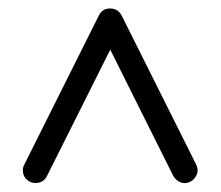

<svg xmlns="http://www.w3.org/2000/svg" viewBox="-20 -700 509 443"><path d="M208 -664.1Q216.3 -680.7 234.4 -680.4Q252.4 -680.2 260.7 -664.1L432.6 -320.3Q440.9 -303.2 428.7 -288.6Q424.8 -283.7 419.4 -280.8Q402.3 -272.5 387.7 -284.7Q382.8 -288.6 379.9 -293.9L234.4 -585.4L88.4 -293.9Q80.1 -277.8 62 -277.8Q55.2 -277.8 48.8 -280.8Q32.7 -289.1 32.7 -307.6Q32.7 -314 36.1 -320.3Z"/></svg>

Font: Masterpiece Uni Round
Style: Regular
Weight: 400
Designer: Co Toe
Foundry: Masterpiece
Version: Version 0.1